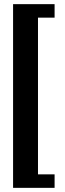

<svg xmlns="http://www.w3.org/2000/svg" viewBox="-20 -756 311 925"><path d="M43 -736H243V-671H163V84H243V149H43Z"/></svg>

Font: Brawler
Style: Bold
Weight: 700
Designer: Oleg Frolov, Haley Fiege
Foundry: Oleg Frolov, Haley Fiege
Version: Version 1.101; ttfautohint (v1.8.3)